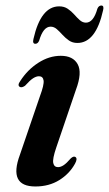

<svg xmlns="http://www.w3.org/2000/svg" viewBox="-20 -665 394 695"><path d="M190 -60Q199.5 -60 210 -66.8Q220.5 -73.5 236.5 -92Q246 -100.5 252.5 -97Q262 -91.5 251.5 -72.5Q231.5 -36 194.5 -13Q157.5 10 108 10Q9.5 10 52 -104.5L124.5 -316.5Q140 -358 137.8 -373.5Q135.5 -389 121 -389Q111.5 -389 100 -381.8Q88.5 -374.5 70.5 -354.5Q59.5 -347 52.5 -350Q41.5 -355.5 53.5 -372Q79.5 -412.5 118.8 -437.8Q158 -463 200 -463Q244.5 -463 261.2 -432.5Q278 -402 255 -340.5L183.5 -130.5Q169.5 -89.5 172.8 -74.8Q176 -60 190 -60ZM260.1 -509.5Q242.4 -509.5 229.5 -518.5Q216.6 -527.5 206 -539.2Q195.5 -551 185.3 -559.8Q175.2 -568.5 163.2 -568.5Q136.4 -568.5 121.8 -518Q117 -506.5 108 -506.5Q96.8 -506.5 101.1 -524Q127.8 -642 194.2 -642Q212.3 -642 225.2 -633.2Q238.1 -624.5 248.5 -612.8Q258.8 -601 268.9 -592Q279.1 -583 291.1 -583Q318.3 -583 332.5 -633.5Q337.3 -645 346.7 -645Q357.5 -645 353.2 -628Q326.9 -509.5 260.1 -509.5Z"/></svg>

Font: Fraunces 72pt SemiBold
Style: Italic
Weight: 600
Italic angle: -16°
Version: Version 1.000;[b76b70a41]